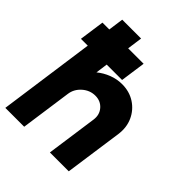

<svg xmlns="http://www.w3.org/2000/svg" viewBox="-219 -871 993 993"><g transform="rotate(45 277.0 -375.0)"><path d="M498.5 -318 453.5 0H315.5L355 -280Q360.5 -319.5 336.8 -346.8Q313 -374 274.5 -374Q235 -374 203.8 -346.8Q172.5 -319.5 167 -280L127.5 0H-10.5L63.5 -529H13.5L33 -667H83L94.5 -750H232.5L221 -667H334L314.5 -529H202L193 -463Q221.5 -486.5 257 -500.2Q292.5 -514 330 -514Q384 -514 424.8 -487.5Q465.5 -461 485.8 -416.5Q506 -372 498.5 -318Z"/></g></svg>

Font: Urbanist ExtraBold
Style: Italic
Weight: 800
Italic angle: -8°
Designer: Corey Hu
Foundry: Corey Hu
Version: Version 1.321; ttfautohint (v1.8.4.7-5d5b)